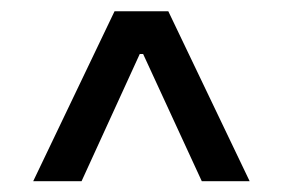

<svg xmlns="http://www.w3.org/2000/svg" viewBox="-20 -725 511 347"><path d="M222.7 -664.1H248V-627.4H222.7ZM40 -397.5 187 -704.6H284.2L431.2 -397.5H344.7L231.9 -642.1H239.3L127.4 -397.5Z"/></svg>

Font: Inter Variable
Style: Regular
Weight: 400
Designer: Rasmus Andersson
Foundry: rsms
Version: Version 4.001;git-9221beed3